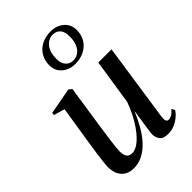

<svg xmlns="http://www.w3.org/2000/svg" viewBox="-236 -882 986 986"><g transform="rotate(-45 257.5 -389.0)"><path d="M133.5 11Q103 11 82.8 -1.5Q62.5 -14 52.2 -36.2Q42 -58.5 42 -88Q42 -100 45 -125.8Q48 -151.5 52.2 -181.5Q56.5 -211.5 60.5 -236.8Q64.5 -262 66 -272L95 -455.5L35 -473L37 -487L180 -513.5L197 -500.5L163 -274.5Q161 -258.5 157.2 -233.5Q153.5 -208.5 150 -182.5Q146.5 -156.5 144 -135Q141.5 -113.5 141.5 -104.5Q141.5 -86.5 145.5 -74.5Q149.5 -62.5 158.2 -56.2Q167 -50 181.5 -50Q209 -50 239.5 -77Q270 -104 299 -150.2Q328 -196.5 349 -255L387 -502.5H483L420 -76.5Q417.5 -59.5 421 -49.2Q424.5 -39 436 -39Q445.5 -39 458.5 -46.2Q471.5 -53.5 484 -69L493.5 -51Q483.5 -35 466.5 -21Q449.5 -7 428 2Q406.5 11 381.5 11Q346 11 333.8 -7.2Q321.5 -25.5 321.5 -46.5Q321.5 -51 323.8 -67.8Q326 -84.5 329.5 -107.2Q333 -130 336.2 -152.8Q339.5 -175.5 342 -192H341Q323.5 -150 302 -113Q280.5 -76 254.5 -48.2Q228.5 -20.5 198.2 -4.8Q168 11 133.5 11ZM298.5 -580.5Q255.5 -580.5 226.8 -606Q198 -631.5 199 -673Q199.5 -699.5 209.2 -721Q219 -742.5 236.2 -757.8Q253.5 -773 276.5 -781Q299.5 -789 326.5 -789Q369.5 -789 398.8 -763.8Q428 -738.5 427 -696.5Q426.5 -661.5 410 -635.5Q393.5 -609.5 364.8 -595Q336 -580.5 298.5 -580.5ZM303.5 -600.5Q326.5 -600.5 343.2 -613Q360 -625.5 369 -647.8Q378 -670 378 -698.5Q379 -733 364.5 -751.2Q350 -769.5 323 -769.5Q291.5 -769.5 270 -743.2Q248.5 -717 248 -671Q247 -637 262.8 -618.8Q278.5 -600.5 303.5 -600.5Z"/></g></svg>

Font: Merriweather 144pt
Style: Italic
Weight: 400
Italic angle: -7.8°
Version: Version 2.101